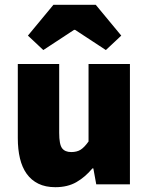

<svg xmlns="http://www.w3.org/2000/svg" viewBox="-20 -766 618 798"><path d="M96 -618 202 -746H378L484 -618L420 -558L292 -642H288L160 -558ZM210 12Q169 12 139.5 -2.5Q110 -17 91 -43.5Q72 -70 63 -107.5Q54 -145 54 -192V-500H226V-214Q226 -166 238 -150Q250 -134 276 -134Q300 -134 315.5 -144Q331 -154 348 -178V-500H520V0H380L368 -66H364Q334 -30 297.5 -9Q261 12 210 12Z"/></svg>

Font: TypoPRO Source Sans Pro
Style: Regular
Weight: 900
Designer: Paul D. Hunt
Foundry: Adobe Systems Incorporated
Version: Version 2.020;PS 2.000;hotconv 1.0.86;makeotf.lib2.5.63406